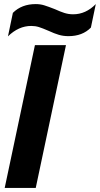

<svg xmlns="http://www.w3.org/2000/svg" viewBox="-20 -920 489 940"><path d="M43 -857Q86 -900 155 -900Q177 -900 196.5 -894Q216 -888 249 -875Q275 -863 295.5 -856.5Q316 -850 338 -850Q400 -850 449 -900L425 -785Q384 -743 315 -743Q290 -743 268 -749.5Q246 -756 218 -769Q188 -782 170.5 -787.5Q153 -793 133 -793Q71 -793 19 -742ZM151 -699H303L155 0H3Z"/></svg>

Font: Prompt SemiBold
Style: Italic
Weight: 600
Italic angle: -12°
Designer: Katatrad Team
Foundry: CadsonDemak
Version: Version 1.001